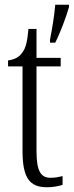

<svg xmlns="http://www.w3.org/2000/svg" viewBox="-20 -780 311 810"><path d="M191 -613V-600H213C234 -641 259 -708 271 -750V-760H213C209 -710 200 -660 191 -613ZM178 10C204 10 228 5 244 0V-37C226 -33 213 -30 193 -30C153 -30 134 -57 134 -142V-500H236V-536H134V-658H100C95 -606 90 -578 73 -557C61 -539 42 -529 14 -525V-500H75V-143C75 -28 106 10 178 10Z"/></svg>

Font: Noto Serif Bengali ExtraCondensed Light
Style: Regular
Weight: 300
Width: 2
Designer: Juan Bruce, Universal Thirst, Indian Type Foundry and the Monotype Design Team.
Foundry: Monotype Imaging Inc.
Version: Version 2.003